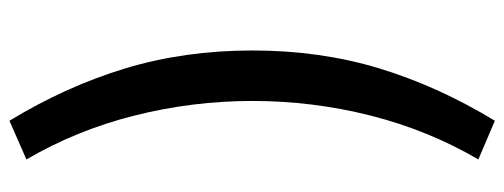

<svg xmlns="http://www.w3.org/2000/svg" viewBox="-351 -518 1069 407"><g transform="rotate(-90 183.5 -314.5)"><path d="M173 -314Q173 -441 142 -564Q111 -687 49 -793L131 -829Q204 -709 242 -583.5Q280 -458 280 -314Q280 -170 242 -45Q204 80 131 200L49 165Q111 59 142 -63.5Q173 -186 173 -314Z"/></g></svg>

Font: Merged Yaku Han JP SemiBold
Style: Regular
Weight: 600
Designer: Ryoko NISHIZUKA 西塚涼子 (kana, bopomofo & ideographs); Paul D. Hunt (Latin, Greek & Cyrillic); Sandoll Communications 산돌커뮤니
Foundry: Adobe
Version: Version 2.004